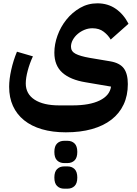

<svg xmlns="http://www.w3.org/2000/svg" viewBox="-20 -556 823 1155"><path d="M376 240Q296 240 232.5 221.5Q169 203 125 167.5Q81 132 58 81.5Q35 31 35 -34Q35 -79 47.5 -135.5Q60 -192 82 -245L178 -217Q158 -174 146.5 -130Q135 -86 135 -54Q135 9 188 43.5Q241 78 336 78H416Q519 78 579.5 48.5Q640 19 648 -35L495 -61Q403 -76 355 -119Q307 -162 307 -239Q307 -290 326 -342.5Q345 -395 379.5 -438Q414 -481 461.5 -508.5Q509 -536 566 -536Q629 -536 676.5 -503Q724 -470 753 -413L646 -318Q631 -344 604 -365Q577 -386 536 -386Q511 -386 488 -376.5Q465 -367 447 -351.5Q429 -336 418 -316Q407 -296 407 -275Q407 -247 434.5 -232.5Q462 -218 519 -208L644 -187Q701 -177 725 -144.5Q749 -112 749 -50Q749 19 723.5 73Q698 127 650 164Q602 201 533 220.5Q464 240 376 240ZM366 579Q340 579 323.5 563Q307 547 307 512Q307 477 323.5 461Q340 445 366 445H386Q412 445 428.5 461Q445 477 445 512Q445 547 428.5 563Q412 579 386 579ZM366 425Q340 425 323.5 409Q307 393 307 358Q307 323 323.5 307Q340 291 366 291H386Q412 291 428.5 307Q445 323 445 358Q445 393 428.5 409Q412 425 386 425Z"/></svg>

Font: IBM Plex Arabic
Style: Bold
Weight: 700
Designer: Mike Abbink, Paul van der Laan, Pieter van Rosmalen, Wael Morcos, Khajak Apelian
Foundry: Bold Monday
Version: Version 1.0